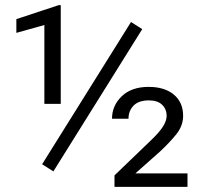

<svg xmlns="http://www.w3.org/2000/svg" viewBox="-20 -730 806 750"><path d="M535.6 -616.2 188.5 -60.5 144.5 -88.4 491.7 -644ZM217.3 -710V-324.2H153.3V-632.3L43.9 -601.6V-655.3L209.5 -710ZM712.4 -52.7V0H427.2V-44.9L567.9 -180.2Q602.5 -212.9 616.7 -235.8Q630.9 -258.8 630.9 -276.9Q630.9 -304.2 613 -321Q595.2 -337.9 562 -337.9Q521.5 -337.9 501.7 -317.4Q481.9 -296.9 481.9 -266.1H417.5Q417.5 -317.4 455.6 -354Q493.7 -390.6 560.5 -390.6Q623 -390.6 659.2 -360.4Q695.3 -330.1 695.3 -277.8Q695.3 -239.3 669.7 -206.8Q644 -174.3 603.5 -136.7L508.8 -52.7Z"/></svg>

Font: Vazirmatn RD FD Light
Style: Regular
Weight: 300
Designer: Saber Rastikerdar
Foundry: Saber Rastikerdar
Version: Version 33.003